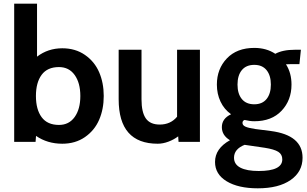

<svg xmlns="http://www.w3.org/2000/svg" viewBox="-20 -770 1664 1042"><path d="M318 -508Q389 -508 441 -472Q493 -436 518 -378.2Q543 -320.5 543 -249Q543 -177.5 518 -119.8Q493 -62 441 -26Q389 10 318 10Q237 10 175.5 -32.5L173 0H57V-750H181V-462.5Q240.5 -508 318 -508ZM300 -92Q354.5 -92 385.2 -135Q416 -178 416 -249Q416 -320 385.2 -363Q354.5 -406 300 -406Q237 -406 206 -364Q175 -322 175 -249Q175 -176 206 -134Q237 -92 300 -92Z M941 -136.5V-500H1065V0H949L947 -30Q924 -12.5 894 -1.2Q864 10 836 10Q624 10 624 -231V-500H748V-231Q748 -160.5 771.5 -127.2Q795 -94 847 -94Q905.5 -94 941 -136.5Z M1379 252Q1273 252 1210 213.8Q1147 175.5 1147 109Q1147 36 1228 -9Q1184 -35.5 1184 -80Q1184 -126.5 1234 -150Q1196.5 -176.5 1176.8 -218.5Q1157 -260.5 1157 -311Q1157 -396 1211.2 -453Q1265.5 -510 1360 -510Q1426 -510 1474 -478Q1514 -500 1581 -500H1613L1605 -422H1560Q1543 -422 1532 -421Q1562 -374.5 1562 -311Q1562 -226 1508.2 -169Q1454.5 -112 1360 -112Q1337 -112 1307 -119Q1296 -114.5 1296 -103Q1296 -90 1311.8 -82.8Q1327.5 -75.5 1364 -70L1450 -59Q1622 -36.5 1622 86Q1622 162 1557.2 207Q1492.5 252 1379 252ZM1360 -204Q1403.5 -204 1426.8 -232.8Q1450 -261.5 1450 -311Q1450 -360.5 1426.8 -389.2Q1403.5 -418 1360 -418Q1316 -418 1292.5 -389.5Q1269 -361 1269 -311Q1269 -261 1292.5 -232.5Q1316 -204 1360 -204ZM1384 158Q1512 158 1512 95Q1512 67.5 1490 53.8Q1468 40 1417 32L1307.5 16Q1250 39 1250 86Q1250 122 1284.8 140Q1319.5 158 1384 158Z"/></svg>

Font: Cabin
Style: Bold
Weight: 700
Designer: Pablo Impallari
Foundry: Pablo Impallari. http://www.impallari.com Igino Marini. http://www.ikern.com
Version: Version 3.001;hotconv 1.0.109;makeotfexe 2.5.65596